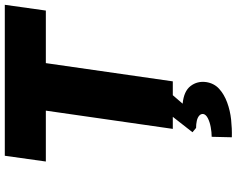

<svg xmlns="http://www.w3.org/2000/svg" viewBox="-113 -627 986 800"><g transform="rotate(-90 380.0 -227.0)"><path d="M243 0 319 -529H107L131 -700H760L736 -529H517L441 0ZM208 246 210 162Q229 162 250.5 158Q272 154 287.5 146Q303 138 305 127Q306 117 298 110Q290 103 276.5 100Q263 97 247 97L229 82L312 -24H404L348 41Q400 46 421.5 74Q443 102 438 139Q433 172 410 193Q387 214 353 226.5Q319 239 281.5 243Q244 247 208 246Z"/></g></svg>

Font: Lexend ExtBd
Style: Italic
Weight: 800
Italic angle: -8.13011°
Designer: Bonnie Shaver-Troup, Thomas Jockin
Foundry: Lexend
Version: Version 1.007